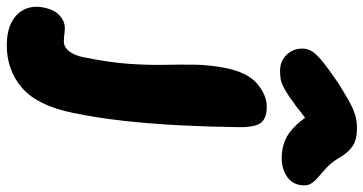

<svg xmlns="http://www.w3.org/2000/svg" viewBox="-396 -558 1096 579"><g transform="rotate(90 152.5 -268.0)"><path d="M0 260Q-44 260 -71.5 245Q-99 230 -110 205Q-121 180 -115 150Q-109 118 -91.5 101.5Q-74 85 -53 85Q-47 85 -42.5 85.5Q-38 86 -33.5 86.5Q-29 87 -24 87.5Q-19 88 -13 88Q5 88 17.5 71.5Q30 55 35 29Q51 -50 55 -108.5Q59 -167 58 -214Q57 -261 57.5 -306Q58 -351 68 -402Q82 -468 116 -496Q150 -524 184 -524Q217 -524 231.5 -508Q246 -492 246 -442Q245 -352 240.5 -264Q236 -176 227 -94Q218 -12 203 60Q181 168 127.5 214Q74 260 0 260ZM76 -564Q56 -564 40.5 -573.5Q25 -583 16.5 -599Q8 -615 9 -635Q10 -647 16.5 -659Q23 -671 45.5 -690Q68 -709 117 -742Q149 -762 171 -774Q193 -786 211 -791Q229 -796 249 -796Q283 -796 302 -783.5Q321 -771 335 -748Q351 -720 368 -704.5Q385 -689 398 -678Q411 -667 417.5 -655Q424 -643 420 -622Q415 -597 392 -583Q369 -569 340 -569Q310 -569 286 -579Q262 -589 239.5 -613Q217 -637 191 -679L263 -677Q213 -635 182 -612Q151 -589 132.5 -578.5Q114 -568 101.5 -566Q89 -564 76 -564Z"/></g></svg>

Font: Shantell Sans ExtraBold
Style: Italic
Weight: 800
Italic angle: -11°
Designer: Stephen Nixon, Anya Danilova, Shantell Martin
Foundry: Arrow Type
Version: Version 1.011;[c5ecc13dd]